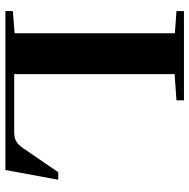

<svg xmlns="http://www.w3.org/2000/svg" viewBox="-15 -688 703 713"><g transform="rotate(90 336.5 -331.5)"><path d="M21 0V-27.8L103.5 -34.2V-629.4L21 -635.3V-663.1H352.5V-635.3L255.4 -628.4V-32.7H469.2Q491.7 -32.7 504.4 -39.8Q517.1 -46.9 530.3 -65.9L619.6 -196.3H647.5L611.3 0Z"/></g></svg>

Font: Elstob 14pt
Style: Bold
Weight: 700
Designer: Peter S. Baker
Version: Version 1.015